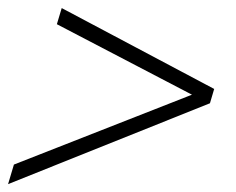

<svg xmlns="http://www.w3.org/2000/svg" viewBox="-39 -469 584 476"><path d="M449 -239 446 -229.5 102 -409 114 -449 492 -248.5 481.5 -213 -19 -12.5 -4.5 -61Z"/></svg>

Font: Newsreader 36pt
Style: Italic
Weight: 400
Italic angle: -17°
Designer: Hugues Gentile
Foundry: Production Type
Version: Version 1.003